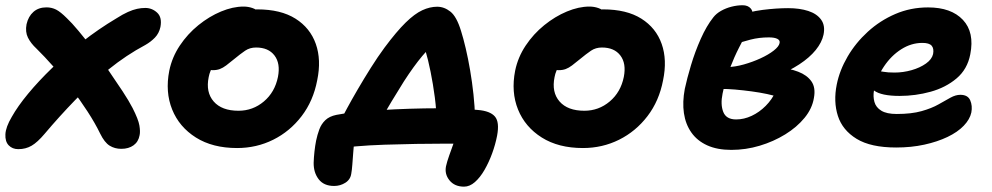

<svg xmlns="http://www.w3.org/2000/svg" viewBox="-26 -547 3744 725"><path d="M43.2 16.2Q20.8 16.2 6.9 1.8Q-7 -12.6 -5.6 -40Q-4.2 -67.4 18.4 -105.6Q40.8 -145.6 80.1 -193.1Q119.4 -240.6 171.3 -290.8Q223.2 -341 284.7 -389.3Q346.2 -437.6 413.4 -477.6Q437.8 -493.2 457.1 -501.8Q476.4 -510.4 492 -513.7Q507.6 -517 522.6 -517Q548.2 -517 567.4 -499.2Q586.6 -481.4 579.8 -445.2Q574.6 -421.2 559.1 -405.1Q543.6 -389 522.8 -377.2Q450.8 -338.8 384.5 -285.2Q318.2 -231.6 257.9 -169.3Q197.6 -107 142.4 -41.6Q115.6 -9.8 93.4 3.2Q71.2 16.2 43.2 16.2ZM432 15Q407.2 15 387.9 3Q368.6 -9 352.2 -42.6Q333.2 -81.8 304.7 -125.7Q276.2 -169.6 243.2 -213.1Q210.2 -256.6 175.9 -295.4Q141.6 -334.2 111.8 -363.4Q90.2 -383.4 79.5 -405Q68.8 -426.6 74.2 -455.4Q81 -485.2 100.3 -502.2Q119.6 -519.2 149.4 -519.2Q169.4 -519.2 186 -510.7Q202.6 -502.2 226.6 -478.2Q244.4 -461.6 270.4 -430.5Q296.4 -399.4 326.1 -360.5Q355.8 -321.6 384.2 -280.5Q412.6 -239.4 436.7 -202.7Q460.8 -166 474.6 -139.2Q496.4 -96.4 500.3 -73.5Q504.2 -50.6 501.2 -36.6Q496.8 -11.8 478.4 1.6Q460 15 432 15Z M869.2 12Q776.8 12 713.8 -27.7Q650.8 -67.4 624.1 -133.5Q597.4 -199.6 613.2 -280Q623.6 -330.8 652.9 -374.8Q682.2 -418.8 723.1 -451.9Q764 -485 808.7 -503.6Q853.4 -522.2 893.6 -522.2Q911.2 -522.2 927.4 -516.6Q943.6 -511 953.3 -499.3Q963 -487.6 959.4 -467.6Q951.4 -432.4 931.4 -405.1Q911.4 -377.8 863.6 -362.6Q839.6 -354.6 818.1 -338.6Q796.6 -322.6 781.6 -301.7Q766.6 -280.8 762 -255.8Q750.4 -198.8 780.9 -163.8Q811.4 -128.8 874.6 -128.8Q928.8 -128.8 970.4 -163.9Q1012 -199 1023.6 -256.8Q1033.4 -307.4 1010.5 -337.5Q987.6 -367.6 941 -367.6Q917.4 -367.6 899.7 -355.6Q882 -343.6 857.8 -323.6Q840.4 -309.2 828 -299.9Q815.6 -290.6 804.1 -286.3Q792.6 -282 777.2 -282Q759.4 -282 744.4 -299.8Q729.4 -317.6 737.2 -356.6Q742.8 -385.4 764.5 -413.2Q786.2 -441 816.6 -463Q847 -485 880.7 -498.3Q914.4 -511.6 945 -511.6Q1034.2 -511.6 1089.7 -476.6Q1145.2 -441.6 1166.5 -381.2Q1187.8 -320.8 1171.8 -244Q1157 -166 1112.9 -108.4Q1068.8 -50.8 1005.7 -19.4Q942.6 12 869.2 12Z M1261 -94Q1268 -107.4 1284.6 -138.2Q1301.2 -169 1324.7 -209.3Q1348.2 -249.6 1374.2 -290.9Q1400.2 -332.2 1426 -367.2Q1471.6 -428.4 1505.8 -461.8Q1540 -495.2 1568.7 -508.4Q1597.4 -521.6 1624.8 -521.6Q1651.4 -521.6 1674.8 -503.1Q1698.2 -484.6 1714.8 -430.4Q1723.6 -402.6 1732.6 -364.4Q1741.6 -326.2 1749.2 -281.7Q1756.8 -237.2 1761.8 -191.1Q1766.8 -145 1767.8 -102L1622.8 -80.6Q1622.6 -128.6 1615.9 -179.4Q1609.2 -230.2 1599.9 -276.1Q1590.6 -322 1580.5 -355.9Q1570.4 -389.8 1562.6 -403.8L1631.4 -396Q1600.2 -373.2 1568.5 -335.5Q1536.8 -297.8 1499 -239.4Q1474.6 -200.6 1452.7 -164.1Q1430.8 -127.6 1414.6 -98Q1398.4 -68.4 1388.6 -49.6ZM1726.2 157.8Q1690.6 157.8 1671.3 134Q1652 110.2 1658.2 80.4Q1661.8 64 1670.1 40.5Q1678.4 17 1687.4 -7.8Q1696.4 -32.6 1700.2 -54L1781.2 -1.6Q1766.4 -2 1737.7 -3.3Q1709 -4.6 1660.2 -4.6Q1607.2 -4.6 1546.5 -3.6Q1485.8 -2.6 1426.3 -0.6Q1366.8 1.4 1316.5 5.8Q1266.2 10.2 1234.6 16.2L1315.6 -46.6Q1313.4 -35.8 1311.5 -14.9Q1309.6 6 1307.8 29.6Q1306 53.2 1304.4 74.6Q1302.8 96 1300.4 108.8Q1297.2 131 1278 143.1Q1258.8 155.2 1235.8 155.2Q1196.8 155.2 1177.3 129.8Q1157.8 104.4 1158.4 67.2Q1159 47.4 1161.4 25.5Q1163.8 3.6 1167.6 -15.8Q1172.2 -37.8 1179.7 -58.2Q1187.2 -78.6 1202.4 -93.2Q1217.6 -107.8 1244 -113.2Q1271.2 -118.8 1314.9 -123.4Q1358.6 -128 1412.1 -131.3Q1465.6 -134.6 1521.8 -136.4Q1578 -138.2 1630 -138.2Q1656 -138.2 1697.1 -137Q1738.2 -135.8 1778.6 -131.8Q1824.8 -128 1842.8 -107Q1860.8 -86 1851 -34.4Q1844.6 -1.2 1832.3 32.4Q1820 66 1803.5 94.6Q1787 123.2 1767.3 140.5Q1747.6 157.8 1726.2 157.8Z M2175.2 12Q2082.8 12 2019.8 -27.7Q1956.8 -67.4 1930.1 -133.5Q1903.4 -199.6 1919.2 -280Q1929.6 -330.8 1958.9 -374.8Q1988.2 -418.8 2029.1 -451.9Q2070 -485 2114.7 -503.6Q2159.4 -522.2 2199.6 -522.2Q2217.2 -522.2 2233.4 -516.6Q2249.6 -511 2259.3 -499.3Q2269 -487.6 2265.4 -467.6Q2257.4 -432.4 2237.4 -405.1Q2217.4 -377.8 2169.6 -362.6Q2145.6 -354.6 2124.1 -338.6Q2102.6 -322.6 2087.6 -301.7Q2072.6 -280.8 2068 -255.8Q2056.4 -198.8 2086.9 -163.8Q2117.4 -128.8 2180.6 -128.8Q2234.8 -128.8 2276.4 -163.9Q2318 -199 2329.6 -256.8Q2339.4 -307.4 2316.5 -337.5Q2293.6 -367.6 2247 -367.6Q2223.4 -367.6 2205.7 -355.6Q2188 -343.6 2163.8 -323.6Q2146.4 -309.2 2134 -299.9Q2121.6 -290.6 2110.1 -286.3Q2098.6 -282 2083.2 -282Q2065.4 -282 2050.4 -299.8Q2035.4 -317.6 2043.2 -356.6Q2048.8 -385.4 2070.5 -413.2Q2092.2 -441 2122.6 -463Q2153 -485 2186.7 -498.3Q2220.4 -511.6 2251 -511.6Q2340.2 -511.6 2395.7 -476.6Q2451.2 -441.6 2472.5 -381.2Q2493.8 -320.8 2477.8 -244Q2463 -166 2418.9 -108.4Q2374.8 -50.8 2311.7 -19.4Q2248.6 12 2175.2 12Z M2735.6 19Q2682.2 19 2644.4 1.8Q2606.6 -15.4 2584.6 -46.7Q2562.6 -78 2556.5 -119.7Q2550.4 -161.4 2559.8 -211.4Q2568 -249.8 2583.2 -300.7Q2598.4 -351.6 2620.1 -400.4Q2641.8 -449.2 2667.6 -481.6Q2678.8 -496 2697 -506.2Q2715.2 -516.4 2736.5 -521.8Q2757.8 -527.2 2778.2 -527.2Q2798.6 -527.2 2809.2 -514.5Q2819.8 -501.8 2814.6 -474.4Q2810.8 -456.4 2796.9 -429.7Q2783 -403 2764.9 -367.7Q2746.8 -332.4 2729.9 -288.8Q2713 -245.2 2702.4 -193.2Q2694 -152.6 2705.1 -124.3Q2716.2 -96 2753.8 -96Q2783.4 -96 2812.4 -109.6Q2841.4 -123.2 2865.3 -147.2Q2889.2 -171.2 2903 -201.4L2910.2 -181Q2896.6 -186.4 2870.3 -192Q2844 -197.6 2812.3 -201.9Q2780.6 -206.2 2749.6 -208.9Q2718.6 -211.6 2695.4 -211L2720.4 -293.6Q2750 -294.4 2783 -303.7Q2816 -313 2845.8 -326.7Q2875.6 -340.4 2895.5 -355.9Q2915.4 -371.4 2917.8 -384.6Q2920 -394.8 2909.3 -400.3Q2898.6 -405.8 2877.2 -405.8Q2840.4 -405.8 2807.9 -397.4Q2775.4 -389 2748.5 -379.2Q2721.6 -369.4 2699.4 -366.2Q2679.2 -365.2 2667.5 -377.3Q2655.8 -389.4 2660.2 -411.2Q2664.8 -435.8 2688.4 -454.6Q2712 -473.4 2742.8 -482.6Q2802.2 -503.2 2854.3 -509.7Q2906.4 -516.2 2950 -516.2Q2993.6 -516.2 3026.1 -505.6Q3058.6 -495 3074.7 -472.6Q3090.8 -450.2 3083.6 -415.8Q3077.4 -386.8 3054.2 -358.1Q3031 -329.4 2991.9 -303.8Q2952.8 -278.2 2901.1 -258.2Q2849.4 -238.2 2786 -226.6L2822.4 -296.8Q2869.4 -297.2 2912.2 -293Q2955 -288.8 2988.2 -276.1Q3021.4 -263.4 3038 -239.7Q3054.6 -216 3047.4 -177.4Q3041 -137.4 3012.1 -102.1Q2983.2 -66.8 2939.1 -39.6Q2895 -12.4 2842.5 3.3Q2790 19 2735.6 19Z M3358 10Q3262.2 10 3208.7 -22.7Q3155.2 -55.4 3137.9 -109.4Q3120.6 -163.4 3133.6 -228Q3144.4 -281.6 3174.6 -333.3Q3204.8 -385 3250.8 -427.1Q3296.8 -469.2 3354.6 -494.1Q3412.4 -519 3478.4 -519Q3565.8 -519 3610 -472Q3654.2 -425 3637.8 -342Q3627 -285.6 3586.1 -251Q3545.2 -216.4 3488.1 -200.6Q3431 -184.8 3371 -184.8Q3301.6 -184.8 3274.2 -205.3Q3246.8 -225.8 3251.4 -250.2Q3254.2 -264.4 3262.4 -271.5Q3270.6 -278.6 3286.2 -278.6Q3296.4 -278.6 3311.2 -275.8Q3326 -273 3351.8 -273Q3384.4 -273 3416.3 -282.1Q3448.2 -291.2 3470.5 -307.1Q3492.8 -323 3497.4 -343Q3501.2 -364 3491.9 -374.5Q3482.6 -385 3457 -385Q3415 -385 3377.2 -361Q3339.4 -337 3312 -296.2Q3284.6 -255.4 3274.2 -205.8Q3270.2 -182.6 3275.9 -162Q3281.6 -141.4 3301.9 -129Q3322.2 -116.6 3360 -116.6Q3415.8 -116.6 3454 -127.4Q3492.2 -138.2 3517.8 -152.8Q3543.4 -167.4 3563 -178.2Q3582.6 -189 3600.2 -189Q3628.6 -189 3637.6 -168.2Q3646.6 -147.4 3641.8 -122.2Q3636.2 -96.2 3613 -72.1Q3589.8 -48 3551.7 -29.8Q3513.6 -11.6 3464.3 -0.8Q3415 10 3358 10Z"/></svg>

Font: Shantell Sans Light
Style: Italic
Weight: 300
Italic angle: -11°
Designer: Stephen Nixon, Anya Danilova, Shantell Martin
Foundry: Arrow Type
Version: Version 1.008;[ac192a2d6]